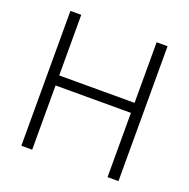

<svg xmlns="http://www.w3.org/2000/svg" viewBox="-131 -865 973 990"><g transform="rotate(20 356.0 -370.0)"><path d="M89.5 0V-740H149V-407.5H562.5V-740H622.5V0H562.5V-352.5H149V0Z"/></g></svg>

Font: Encode Sans SC Condensed Thin Light
Style: Regular
Weight: 300
Version: Version 3.002